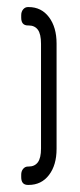

<svg xmlns="http://www.w3.org/2000/svg" viewBox="-20 -454 227 543"><path d="M59 69Q40 69 40 47V40Q40 30 45.5 23.5Q51 17 59 17H61Q78 17 87 5Q96 -7 96 -34V-330Q96 -358 87 -370Q78 -382 61 -382H59Q40 -382 40 -404V-411Q40 -421 45.5 -427.5Q51 -434 59 -434H61Q97 -434 118.5 -405.5Q140 -377 140 -331V-33Q140 13 118.5 41Q97 69 61 69Z"/></svg>

Font: Chathura
Style: ExtraBold
Weight: 800
Designer: Appaji Ambarisha Darbha
Foundry: Aditya Fonts
Version: Version 1.001 2016